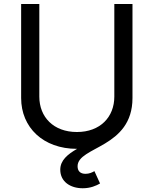

<svg xmlns="http://www.w3.org/2000/svg" viewBox="-20 -748 784 980"><path d="M372.6 11.7H373.5C324.7 40 287.6 70.3 287.6 118.2C287.6 179.2 338.9 212.9 402.3 212.9C442.4 212.9 471.2 199.7 490.7 188.5L461.9 125.5C449.7 132.8 434.6 139.2 416.5 139.2C389.2 139.2 376 124.5 376 100.6C376 -1 656.2 8.3 656.2 -247.6V-727.5H563.5V-254.9C563.5 -150.4 491.2 -74.2 372.6 -74.2C253.4 -74.2 180.7 -150.4 180.7 -254.9V-727.5H87.9V-247.6C87.9 -97.7 200.2 11.7 372.6 11.7Z"/></svg>

Font: Raveo
Style: Regular
Weight: 400
Designer: Jakub Foglar, Rasmus Andersson (Inter)
Foundry: Jakubfoglar.com
Version: Version 1.100;Glyphs 3.2.3 (3260)